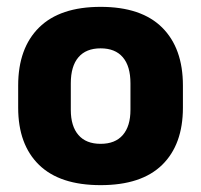

<svg xmlns="http://www.w3.org/2000/svg" viewBox="-20 -526 586 560"><path d="M273.5 14Q154.5 14 93.8 -45.2Q33 -104.5 33 -212V-276.5Q33 -385.5 94 -445.8Q155 -506 273.5 -506Q392 -506 452.8 -445.8Q513.5 -385.5 513.5 -276.5V-212Q513.5 -104.5 453 -45.2Q392.5 14 273.5 14ZM273.5 -106.5Q316 -106.5 338.2 -132.2Q360.5 -158 360.5 -205.5V-283Q360.5 -333 338.2 -359Q316 -385 273.5 -385Q231 -385 208.8 -359Q186.5 -333 186.5 -283V-205.5Q186.5 -158 208.8 -132.2Q231 -106.5 273.5 -106.5Z"/></svg>

Font: Anek Devanagari Medium
Style: Bold
Weight: 700
Version: Version 1.003